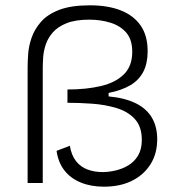

<svg xmlns="http://www.w3.org/2000/svg" viewBox="-20 -689 673 723"><path d="M371 14Q322 14 283.5 -2Q245 -18 222 -48Q199 -78 193 -121L243 -140Q249 -104 266.5 -82Q284 -60 310 -50.5Q336 -41 366 -41Q389 -41 415 -47Q441 -53 463.5 -66.5Q486 -80 500 -103.5Q514 -127 514 -162Q514 -212 488 -240.5Q462 -269 419 -282Q376 -295 327 -298.5Q278 -302 234 -302V-352Q305 -352 360 -365Q415 -378 446.5 -409Q478 -440 478 -494Q478 -540 455.5 -566Q433 -592 396 -603.5Q359 -615 316 -615Q264 -615 230.5 -601.5Q197 -588 178.5 -566.5Q160 -545 152 -520.5Q144 -496 142.5 -472.5Q141 -449 141 -434V0H84V-434Q84 -455 86 -485Q88 -515 99 -547Q110 -579 134.5 -607Q159 -635 203.5 -652Q248 -669 318 -669Q386 -669 434.5 -650Q483 -631 509.5 -593Q536 -555 536 -496Q536 -451 520 -419.5Q504 -388 471.5 -368.5Q439 -349 389 -339V-326Q452 -320 492.5 -299.5Q533 -279 552.5 -245Q572 -211 572 -165Q572 -110 546.5 -70Q521 -30 476.5 -8Q432 14 371 14Z"/></svg>

Font: Bricolage Grotesque ExtraLight
Style: Regular
Weight: 250
Designer: Mathieu Triay
Foundry: Atelier Triay
Version: Version 1.000;gftools[0.9.30]